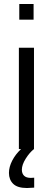

<svg xmlns="http://www.w3.org/2000/svg" viewBox="-20 -750 267 966"><path d="M149 -730V-651H77V-730ZM152 144V194Q122 196 116 196Q68 196 46.5 175Q25 154 25 120Q25 90 41.5 58Q58 26 86 0H75V-510H151V0Q129 17 109.5 48Q90 79 90 104Q90 123 101 134Q112 145 135 145Q146 145 152 144Z"/></svg>

Font: Assailand
Style: Regular
Weight: 400
Designer: Hector Gatti with collaboration of the Omnibus-Type team
Foundry: Omnibus-Type
Version: Version 0.072;October 19, 2019;FontCreator 12.0.0.2547 64-bi